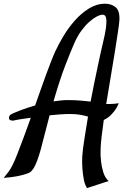

<svg xmlns="http://www.w3.org/2000/svg" viewBox="-130 -755 703 1010"><path d="M422.9 -735.4Q457 -735.4 479 -716.3Q501 -697.3 498 -647.5Q497.1 -630.9 490.2 -585.4Q483.4 -540 473.6 -478.5Q463.9 -417 451.7 -346.2Q439.5 -275.4 428.7 -208H449.2Q459 -208 470.7 -209Q482.4 -210 495.1 -211.9Q490.2 -200.2 484.4 -189.9Q478.5 -179.7 472.7 -171.9Q465.8 -163.1 459 -156.2Q450.2 -145.5 438.5 -137.2Q426.8 -128.9 416 -124Q409.2 -76.2 404.8 -38.6Q400.4 -1 399.4 23.4Q397.5 60.5 401.4 92.8Q404.3 121.1 413.1 150.4Q421.9 179.7 441.4 197.3L328.1 234.4Q316.4 217.8 311 189.9Q305.7 162.1 303.7 134.8Q300.8 102.5 302.7 68.4Q304.7 34.2 313.5 -21Q322.3 -76.2 333 -141.6Q313.5 -147.5 290.5 -151.4Q267.6 -155.3 239.3 -155.3Q213.9 -155.3 186 -153.3Q158.2 -151.4 130.9 -148.4Q119.1 -105.5 107.4 -57.6Q94.7 -5.9 84.5 30.8Q74.2 67.4 64.9 91.8Q55.7 116.2 46.4 130.9Q37.1 145.5 26.4 152.3Q14.6 158.2 -2.9 163.1Q-19.5 168 -44.9 172.9Q-70.3 177.7 -110.4 180.7Q-95.7 163.1 -85 148.4Q-74.2 133.8 -63.5 112.3Q-52.7 90.8 -39.6 57.1Q-26.4 23.4 -5.9 -31.2Q2.9 -53.7 12.2 -80.6Q21.5 -107.4 32.2 -135.7Q-2.9 -130.9 -27.3 -127Q-51.8 -123 -56.6 -121.1Q-64.5 -120.1 -69.3 -121.1Q-82 -123 -83 -133.8Q-82 -147.5 -73.7 -152.3Q-65.4 -157.2 -48.8 -164.1Q-41 -168 -13.2 -178.2Q14.6 -188.5 54.7 -200.2Q69.3 -241.2 83.5 -281.7Q97.7 -322.3 111.3 -359.4Q125 -396.5 137.7 -429.2Q150.4 -461.9 161.1 -485.4Q177.7 -521.5 203.6 -564.9Q229.5 -608.4 263.2 -646.5Q296.9 -684.6 337.4 -710Q377.9 -735.4 422.9 -735.4ZM412.1 -532.2Q422.9 -576.2 426.8 -604.5Q430.7 -632.8 429.7 -648.9Q428.7 -665 423.3 -671.4Q418 -677.7 410.2 -677.7Q397.5 -677.7 378.9 -668Q360.4 -658.2 339.8 -640.1Q319.3 -622.1 299.3 -595.2Q279.3 -568.4 263.7 -534.2Q241.2 -483.4 212.9 -409.7Q184.6 -335.9 151.4 -221.7Q170.9 -224.6 189.9 -226.6Q209 -228.5 227.5 -228.5Q260.7 -228.5 291 -226.1Q321.3 -223.6 346.7 -220.7Q355.5 -267.6 364.7 -313Q374 -358.4 382.8 -399.4Q391.6 -440.4 398.9 -474.6Q406.2 -508.8 412.1 -532.2Z"/></svg>

Font: Satisfy
Style: Regular
Weight: 400
Designer: Font Diner, Inc
Foundry: Font Diner, Inc
Version: Version 1.001